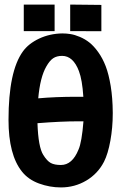

<svg xmlns="http://www.w3.org/2000/svg" viewBox="-20 -820 558 848"><path d="M290 -799.8 427.7 -798.3V-682.1L290 -682.6ZM85 -799.8H221.2V-682.6H85ZM171.4 -135.3Q188 -108.9 204.3 -100.1Q220.7 -91.3 249 -91.3Q299.3 -91.3 326.7 -159.2Q341.3 -191.9 348.6 -284.2H325.2Q250 -284.2 145.5 -275.9Q148.9 -170.4 171.4 -135.3ZM254.9 -672.4Q273.9 -672.4 292 -669.4Q310.1 -666.5 332.8 -657Q355.5 -647.5 375 -632.1Q394.5 -616.7 413.8 -589.8Q433.1 -563 446.8 -527.6Q460.4 -492.2 469 -439.7Q477.5 -387.2 478 -323.7V-318.4Q478 -256.8 467.5 -198.7Q457 -140.6 439.5 -106Q412.1 -52.7 361.1 -22.5Q310.1 7.8 249 7.8Q199.7 7.8 152.3 -9.5Q105 -26.9 77.1 -62Q17.6 -136.2 17.6 -290.5Q17.6 -504.9 81.1 -592.8Q106 -627.4 152.6 -649.4Q199.2 -671.4 254.9 -672.4ZM348.1 -392.6Q343.3 -467.3 328.6 -505.9Q303.2 -573.2 254.4 -573.2Q230.5 -573.2 214.8 -562.7Q199.2 -552.2 184.6 -526.4Q157.2 -479 148.9 -385.7Q225.1 -392.6 319.3 -392.6Z"/></svg>

Font: Fantasque Sans Mono
Style: Bold
Weight: 700
Monospace: yes
Designer: Jany Belluz
Version: Version 1.8.0 ; ttfautohint (v1.8.2)